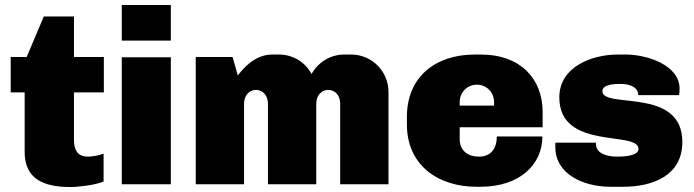

<svg xmlns="http://www.w3.org/2000/svg" viewBox="-20 -740 2787 771"><path d="M277 -674H156L87 -511H23V-369H79V-130C79 -22 154 11 262 11C296 11 363 3 396 -11V-123C380 -116 349 -111 334 -111C306 -111 277 -121 277 -180V-369H397V-511H277Z M666 -577V-720H469V-577ZM666 0V-510H469V0Z M1390 -521H1363C1306 -521 1258 -490 1231 -443C1206 -490 1157 -521 1100 -521H1073C1000 -521 952 -459 935 -437L914 -511H766V0H960V-324C960 -357 981 -379 1008 -379C1035 -379 1056 -357 1056 -324V0H1250V-324C1250 -357 1271 -379 1298 -379C1325 -379 1346 -357 1346 -324V0H1540V-371C1540 -454 1473 -521 1390 -521Z M1912 -521H1887C1728 -521 1614 -431 1614 -271V-240C1614 -80 1735 10 1894 10H1909C2067 10 2158 -79 2158 -192H1975C1975 -143 1951 -111 1903 -111C1860 -111 1826 -134 1826 -181V-229H2159V-291C2159 -424 2069 -521 1912 -521ZM1895 -400C1934 -400 1964 -369 1964 -330V-316H1826V-330C1826 -369 1856 -400 1895 -400Z M2492 -521H2461C2357 -521 2226 -472 2226 -349C2226 -134 2544 -217 2544 -142C2544 -112 2478 -111 2459 -111C2424 -111 2373 -120 2373 -163V-167H2211C2210 -164 2210 -161 2210 -158V-149C2210 -40 2324 10 2431 10H2483C2600 10 2720 -34 2720 -170C2720 -393 2399 -301 2399 -374C2399 -403 2454 -403 2473 -403C2501 -403 2543 -394 2543 -358H2707C2707 -362 2709 -370 2709 -384C2709 -478 2580 -521 2492 -521Z"/></svg>

Font: Chivo Light
Style: Bold
Weight: 900
Designer: Hector Gatti
Foundry: Omnibus-Type
Version: Version 1.003;PS 001.003;hotconv 1.0.70;makeotf.lib2.5.58329